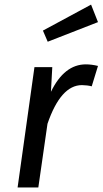

<svg xmlns="http://www.w3.org/2000/svg" viewBox="-20 -821 449 841"><path d="M356 -539.1Q380.9 -539.1 409.2 -532.2L381.8 -442.9Q362.8 -447.8 338.9 -448.2Q246.1 -448.2 188 -278.8L147.9 0H57.1L130.9 -526.9H209L203.1 -418.9Q261.7 -539.1 356 -539.1ZM409.2 -724.1 189 -638.2 168 -687 378.9 -800.8Z"/></svg>

Font: FiraSans-Italic
Style: Italic
Weight: 400
Italic angle: -8°
Designer: Carrois Corporate & Edenspiekermann AG
Foundry: Carrois Corporate GbR & Edenspiekermann AG
Version: Version 3.106;PS 003.106;hotconv 1.0.70;makeotf.lib2.5.58329